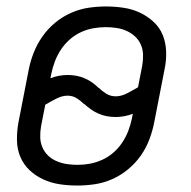

<svg xmlns="http://www.w3.org/2000/svg" viewBox="-20 -562 590 594"><path d="M219 12Q191 12 164.5 8Q138 4 114 -7Q90 -18 71.5 -35.5Q53 -53 43 -76.5Q33 -100 32.5 -127.5Q32 -155 37 -183L69 -347Q74 -373 84.5 -399.5Q95 -426 111.5 -449.5Q128 -473 151 -492Q174 -511 200.5 -522.5Q227 -534 254 -538Q281 -542 307 -542Q335 -542 362 -538Q389 -534 412.5 -523Q436 -512 455 -494.5Q474 -477 483.5 -453.5Q493 -430 494 -402.5Q495 -375 489 -347L457 -183Q452 -157 442 -130.5Q432 -104 415.5 -80.5Q399 -57 376 -38Q353 -19 326.5 -7.5Q300 4 273 8Q246 12 219 12ZM338 -264Q355 -264 372.5 -273Q390 -282 407 -292L420 -359Q423 -376 422.5 -393Q422 -410 415.5 -424.5Q409 -439 397.5 -449.5Q386 -460 371.5 -466.5Q357 -473 340.5 -475.5Q324 -478 307 -478Q288 -478 268.5 -474.5Q249 -471 230.5 -462.5Q212 -454 196 -440Q180 -426 168.5 -408.5Q157 -391 150 -372.5Q143 -354 139 -335L136 -320Q149 -325 162.5 -327.5Q176 -330 189 -330Q203 -330 216.5 -327.5Q230 -325 242.5 -319.5Q255 -314 265.5 -306.5Q276 -299 285 -290H286Q296 -280 309 -272Q322 -264 338 -264ZM220 -52Q239 -52 258 -55.5Q277 -59 296 -67.5Q315 -76 331 -90Q347 -104 358.5 -121.5Q370 -139 377 -157.5Q384 -176 388 -195L391 -210Q378 -205 364.5 -202.5Q351 -200 338 -200Q324 -200 310.5 -202.5Q297 -205 284.5 -210.5Q272 -216 261.5 -223.5Q251 -231 241 -240H240Q230 -250 217.5 -258Q205 -266 189 -266Q172 -266 154.5 -257Q137 -248 120 -238L107 -171Q104 -154 104.5 -137Q105 -120 111.5 -105.5Q118 -91 129 -80.5Q140 -70 155 -63.5Q170 -57 186.5 -54.5Q203 -52 220 -52Z"/></svg>

Font: Lode Term
Style: Italic
Weight: 400
Italic angle: -11°
Monospace: yes
Designer: Belleve Invis
Foundry: Belleve Invis
Version: Version 29.2.0